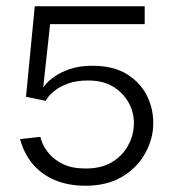

<svg xmlns="http://www.w3.org/2000/svg" viewBox="-20 -583 549 613"><path d="M253 10Q197 10 154 -8.5Q111 -27 83.5 -60.5Q56 -94 44 -139L109 -146Q109 -142 115.5 -126Q122 -110 137.5 -91.5Q153 -73 181.5 -59Q210 -45 254 -45Q303 -45 336 -64.5Q369 -84 387 -115Q405 -146 407 -179Q410 -216 394 -249Q378 -282 345 -304Q312 -326 261 -326Q224 -326 198 -316.5Q172 -307 156 -294.5Q140 -282 133 -272Q126 -262 126 -261L63 -274L91 -563H442V-506H140L118 -304Q118 -304 126.5 -314.5Q135 -325 154 -338.5Q173 -352 203 -362.5Q233 -373 275 -373Q344 -373 388 -344.5Q432 -316 452 -271.5Q472 -227 469 -178Q466 -131 440 -87.5Q414 -44 367 -17Q320 10 253 10Z"/></svg>

Font: Darker Grotesque Light Medium
Style: Regular
Weight: 500
Version: Version 1.000;gftools[0.9.28]